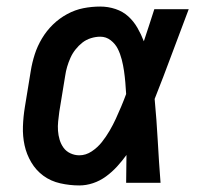

<svg xmlns="http://www.w3.org/2000/svg" viewBox="-20 -558 640 586"><path d="M222 8Q193 8 164 1.5Q135 -5 112.5 -21.5Q90 -38 75.5 -62.5Q61 -87 55 -114.5Q49 -142 50 -172Q51 -202 56 -232L74 -342Q78 -367 86 -392Q94 -417 108 -440.5Q122 -464 141.5 -483Q161 -502 185 -515Q209 -528 234.5 -533Q260 -538 286 -538Q310 -538 332.5 -530.5Q355 -523 371.5 -508Q388 -493 399.5 -473Q411 -453 419 -432Q427 -456 435 -480.5Q443 -505 451 -530H556Q530 -462 504.5 -393Q479 -324 452 -256Q458 -192 461.5 -128Q465 -64 470 0H365Q365 -21 365.5 -42.5Q366 -64 366 -85Q353 -67 337.5 -50Q322 -33 303.5 -19.5Q285 -6 264 1Q243 8 222 8ZM222 -84Q242 -84 260 -96Q278 -108 291 -124.5Q304 -141 314.5 -159Q325 -177 333.5 -195.5Q342 -214 350 -233Q358 -252 365 -271Q364 -289 362.5 -306.5Q361 -324 358.5 -341.5Q356 -359 351.5 -376.5Q347 -394 339.5 -409Q332 -424 318 -435Q304 -446 286 -446Q272 -446 257.5 -441.5Q243 -437 231.5 -428Q220 -419 210.5 -407Q201 -395 195 -381.5Q189 -368 185 -354.5Q181 -341 179 -327L161 -217Q159 -202 157.5 -187.5Q156 -173 157 -159Q158 -145 162 -131.5Q166 -118 174 -107Q182 -96 195 -90Q208 -84 222 -84Z"/></svg>

Font: Iosevka Curly Slab SmBdEx
Style: Italic
Weight: 600
Width: 7
Italic angle: -9°
Monospace: yes
Designer: Belleve Invis
Foundry: Belleve Invis
Version: Version 11.1.0; ttfautohint (v1.8.3)